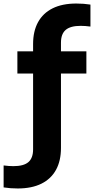

<svg xmlns="http://www.w3.org/2000/svg" viewBox="-86 -838 532 1088"><path d="M14.5 230Q-6.5 230 -26 228.5Q-45.5 227 -65.5 224V99.5Q-49.5 101.5 -36.5 102.5Q-23.5 103.5 -10 103.5Q48.5 103.5 75 80.5Q101.5 57.5 101.5 8.5V-588.5Q101.5 -661 129.5 -712.2Q157.5 -763.5 212.2 -790.8Q267 -818 346.5 -818Q368 -818 387.5 -816.5Q407 -815 426.5 -812V-687.5Q411 -689.5 398 -690.5Q385 -691.5 371 -691.5Q313 -691.5 286.2 -668.5Q259.5 -645.5 259.5 -596.5V0.5Q259.5 73 231.5 124.2Q203.5 175.5 148.8 202.8Q94 230 14.5 230ZM12.5 -421.5V-547H403.5V-421.5Z"/></svg>

Font: Encode Sans SC Condensed Thin
Style: Bold
Weight: 700
Version: Version 3.002